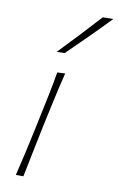

<svg xmlns="http://www.w3.org/2000/svg" viewBox="-88 -828 541 877"><g transform="rotate(10 182.5 -389.5)"><path d="M50 0Q63.5 -56.5 75.5 -108.5Q87.5 -160.5 100 -221L110.5 -270.5Q123.5 -332 134.5 -385Q145.5 -438 155 -494L191.5 -495.5Q177.5 -439 165.8 -386.2Q154 -333.5 140.5 -270.5L130 -221Q117.5 -160.5 107 -108.5Q96.5 -56.5 85 0ZM136 -586Q229 -682 316 -778L365 -779Q318.5 -730.5 270.5 -682.8Q222.5 -635 173 -587Z"/></g></svg>

Font: Commissioner Flair Thin
Style: Italic
Weight: 100
Italic angle: -12°
Designer: Kostas Bartsokas
Foundry: Kostas Bartsokas
Version: Version 1.000; ttfautohint (v1.8.3)